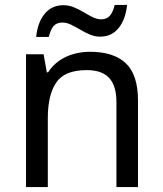

<svg xmlns="http://www.w3.org/2000/svg" viewBox="-20 -755 658 775"><path d="M343 -546Q439 -546 488 -499.5Q537 -453 537 -349V0H450V-343Q450 -408 421 -440Q392 -472 330 -472Q241 -472 207 -422Q173 -372 173 -278V0H85V-536H156L169 -463H174Q192 -491 218.5 -509.5Q245 -528 277 -537Q309 -546 343 -546ZM126 -606Q132 -665 160.5 -699.5Q189 -734 236 -734Q258 -734 278.5 -725.5Q299 -717 318 -705.5Q337 -694 354.5 -685.5Q372 -677 388 -677Q411 -677 423.5 -691.5Q436 -706 443 -735H493Q487 -677 459 -642Q431 -607 384 -607Q363 -607 343 -615.5Q323 -624 303.5 -635.5Q284 -647 266.5 -655.5Q249 -664 232 -664Q208 -664 196 -649.5Q184 -635 177 -606Z"/></svg>

Font: Noto Sans Canadian Aboriginal
Style: Regular
Weight: 400
Designer: Monotype Design Team, Typotheque's Kevin King
Foundry: Monotype Imaging Inc.
Version: Version 2.002